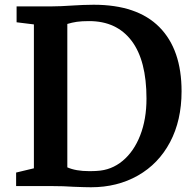

<svg xmlns="http://www.w3.org/2000/svg" viewBox="-20 -785 824 810"><path d="M123 -75V-682L50 -691V-758H196Q233 -758 291 -762Q304 -763 329.5 -764Q355 -765 375 -765Q559 -765 652.5 -670.5Q746 -576 746 -400Q746 -277 697.5 -185.5Q649 -94 562 -44.5Q475 5 364 5Q341 5 291 3Q249 0 199 0H48V-57ZM356 -63Q378 -63 389 -64Q450 -67 497.5 -106.5Q545 -146 571.5 -214Q598 -282 598 -369Q598 -530 535 -613Q472 -696 356 -696Q324 -696 304 -693Q284 -690 264 -684V-79Q300 -63 356 -63Z"/></svg>

Font: Martel ExtraBold
Style: Regular
Weight: 800
Designer: Dan Reynolds
Foundry: Dan Reynolds
Version: Version 1.001; ttfautohint (v1.1) -l 5 -r 5 -G 72 -x 0 -D la